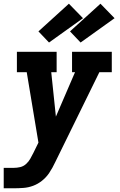

<svg xmlns="http://www.w3.org/2000/svg" viewBox="-26 -809 646 1034"><path d="M-6 205V95H48Q65 95 82.5 91Q100 87 114 74.5Q128 62 137 46Q146 30 154 14L181 -41L118 -420H65V-530H279V-420H250L275 -181L378 -420H362V-530H576V-420H509L272 63Q265 78 256.5 93.5Q248 109 238 124Q222 147 200 164.5Q178 182 152.5 191.5Q127 201 100.5 203Q74 205 48 205ZM408 -580 351 -640 515 -789 591 -711ZM238 -580 181 -640 345 -789 421 -711Z"/></svg>

Font: Iosevka Slab XBdExObl
Style: Regular
Weight: 800
Width: 7
Italic angle: -9°
Monospace: yes
Designer: Belleve Invis
Foundry: Belleve Invis
Version: Version 11.1.0; ttfautohint (v1.8.3)